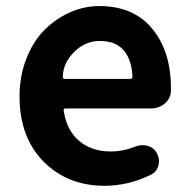

<svg xmlns="http://www.w3.org/2000/svg" viewBox="-20 -594 620 628"><path d="M322.3 13.7Q201.2 13.7 122.6 -65.4Q43.9 -144.5 43.9 -279.3Q43.9 -344.7 65.9 -401.4Q87.9 -458 124.5 -495.1Q161.1 -532.2 208 -553.2Q254.9 -574.2 304.7 -574.2Q417 -574.2 478 -500Q539.1 -425.8 539.1 -305.7Q539.1 -300.8 539.1 -295.9Q538.1 -271.5 519 -255.4Q500 -239.3 474.6 -239.3H194.3Q186.5 -239.3 188.5 -231.4Q198.2 -167 239.3 -132.8Q280.3 -98.6 341.8 -98.6Q382.8 -98.6 421.9 -114.3Q433.6 -119.1 445.3 -119.1Q454.1 -119.1 461.9 -117.2Q483.4 -111.3 493.2 -92.8Q500 -80.1 500 -66.4Q500 -52.7 493.2 -40.5Q486.3 -28.3 473.6 -22.5Q399.4 13.7 322.3 13.7ZM185.5 -341.8Q185.5 -335.9 192.4 -335.9H405.3Q413.1 -335.9 413.1 -342.8Q413.1 -342.8 413.1 -342.8Q411.1 -398.4 384.8 -429.2Q358.4 -460 306.6 -460Q262.7 -460 228.5 -429.7Q185.5 -390.6 185.5 -341.8Z"/></svg>

Font: Gen Jyuu Gothic Bold
Style: Bold
Weight: 700
Designer: [Source Han Sans]
Ryoko NISHIZUKA  (kana & ideographs); Paul D. Hunt (Latin, Greek & Cyrillic); Wenlong ZHANG  (bopomofo
Version: Version 1.002.20150607